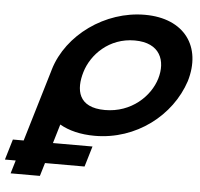

<svg xmlns="http://www.w3.org/2000/svg" viewBox="-67 -792 1162 1117"><g transform="rotate(5 514.5 -233.5)"><path d="M222.4 -363.9C221.2 -359.8 220 -355.7 218.9 -351.7L94.9 63H31.9L-4 183H59L35.9 260H206.9L230 183H461L496.9 63H265.9L299.1 -48.1C351.7 -17.5 421.3 -0.1 504.2 -0.1C746.8 -0.1 948.7 -159.1 1016.1 -363.9C1077.4 -568.8 966.6 -726.9 734.1 -726.9C502 -726.9 283.7 -568.8 222.4 -363.9ZM406.5 -363.9C437.8 -468.5 539 -573 688.1 -573C838.3 -573 874.9 -468.5 843.6 -363.9C812.3 -259.4 704.7 -154.8 550.5 -154.8C392.1 -154.8 375.2 -259.4 406.5 -363.9Z"/></g></svg>

Font: Hussar
Style: BdSuprExtOblThree
Weight: 700
Foundry: Cannot Into Space Fonts
Version: Version 2.00